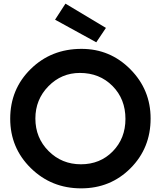

<svg xmlns="http://www.w3.org/2000/svg" viewBox="-20 -1020 882 1053"><path d="M282 -912 339 -1000 561 -867 508 -788ZM36 -369Q36 -531 148.5 -641.5Q261 -752 427 -752Q584 -752 695 -640Q806 -528 806 -370Q806 -208 696 -97.5Q586 13 425 13Q262 13 149 -98Q36 -209 36 -369ZM174 -370Q174 -264 246.5 -191.5Q319 -119 424 -119Q529 -119 598.5 -190Q668 -261 668 -368Q668 -477 597 -548.5Q526 -620 418 -620Q317 -620 245.5 -547Q174 -474 174 -370Z"/></svg>

Font: Involve
Style: Bold
Weight: 700
Designer: Stefan Peev
Foundry: Context Ltd.
Version: Version 1.001